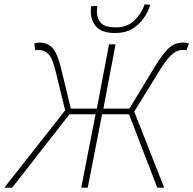

<svg xmlns="http://www.w3.org/2000/svg" viewBox="-54 -864 890 884"><path d="M-34 0 246 -356 202 -536Q187 -598 168 -616Q149 -634 126 -634Q122 -634 118 -634Q114 -634 108 -632L104 -664Q109 -666 115.5 -667Q122 -668 128 -668Q167 -668 189.5 -641Q212 -614 228 -546L272 -364H392L448 -660H478L422 -364H542L652 -546Q685 -600 707.5 -626Q730 -652 749 -660Q768 -668 788 -668Q797 -668 804.5 -667Q812 -666 816 -664L804 -632Q800 -634 796 -634Q792 -634 786 -634Q773 -634 758.5 -627.5Q744 -621 725 -600.5Q706 -580 680 -538L564 -350L702 0H670L540 -338H416L350 0H320L386 -338H266L2 0ZM476 -712Q415 -712 389.5 -741Q364 -770 364 -810Q364 -816 364.5 -821.5Q365 -827 366 -836H394Q393 -827 392.5 -822.5Q392 -818 392 -812Q392 -779 410.5 -758.5Q429 -738 480 -738Q533 -738 566 -771Q599 -804 612 -844L638 -842Q628 -810 607.5 -780Q587 -750 554.5 -731Q522 -712 476 -712Z"/></svg>

Font: Source Sans 3 ExtraLight
Style: Italic
Weight: 250
Italic angle: -11°
Designer: Paul D. Hunt
Foundry: Adobe
Version: Version 3.046;hotconv 1.0.118;makeotfexe 2.5.65603